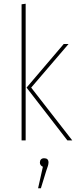

<svg xmlns="http://www.w3.org/2000/svg" viewBox="-20 -756 422 1034"><path d="M118.2 -735.8V0H96.2V-732.9ZM349.1 -519 147.9 -284.2 369.1 0H342.8L123 -284.2L323.2 -519ZM217.8 96.2Q241.2 96.2 241.2 119.1Q241.2 123.5 240.2 128.4Q239.3 133.3 238.3 136.7Q237.3 140.1 234.1 149.2Q231 158.2 229 164.1L200.2 257.8H185.1L210.9 142.1Q194.8 134.8 194.8 119.1Q194.8 108.9 200.7 102.5Q206.5 96.2 217.8 96.2Z"/></svg>

Font: Fira Sans Compressed Thin
Style: Regular
Weight: 100
Width: 1
Designer: Carrois Corporate & Edenspiekermann AG
Foundry: Carrois Corporate GbR & Edenspiekermann AG
Version: Version 4.203;PS 004.203;hotconv 1.0.88;makeotf.lib2.5.64775